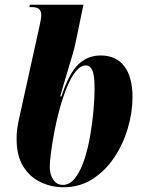

<svg xmlns="http://www.w3.org/2000/svg" viewBox="-20 -780 607 810"><path d="M247 10Q198 10 152.5 -11Q107 -32 78.5 -77Q50 -122 50 -195Q50 -218 52.5 -236Q55 -254 58 -268L148 -676Q150 -687 152 -697Q154 -707 154 -716Q154 -733 145 -741.5Q136 -750 113 -750H104L106 -760H332L298 -596Q295 -581 287 -553Q279 -525 268.5 -491Q258 -457 249 -425.5Q240 -394 234 -373H239Q271 -471 310.5 -508.5Q350 -546 404 -546Q470 -546 504.5 -500.5Q539 -455 539 -370Q539 -307 519.5 -240Q500 -173 462.5 -116.5Q425 -60 371 -25Q317 10 247 10ZM245 0Q275 0 297.5 -29.5Q320 -59 335.5 -106Q351 -153 360.5 -208Q370 -263 374.5 -315Q379 -367 379 -404Q379 -463 369.5 -483.5Q360 -504 343 -504Q320 -504 299.5 -478.5Q279 -453 262 -411Q245 -369 231.5 -320Q218 -271 209 -222.5Q200 -174 195 -135.5Q190 -97 190 -77Q190 -43 205 -21.5Q220 0 245 0Z"/></svg>

Font: Noto Serif Display ExtraCondensed Black
Style: Italic
Weight: 900
Width: 2
Italic angle: -12°
Designer: Monotype Design Team
Foundry: Monotype Imaging Inc.
Version: Version 2.009